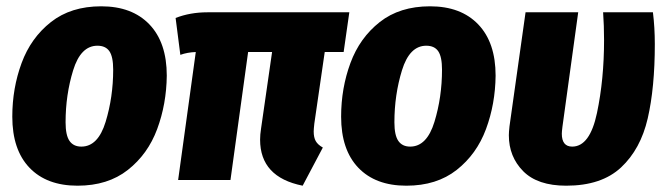

<svg xmlns="http://www.w3.org/2000/svg" viewBox="-20 -571 2116 609"><path d="M19 -201Q19 -291 48.5 -371Q78 -451 141.5 -501Q205 -551 301 -551Q399 -551 454 -493.5Q509 -436 509 -331Q508 -241 478.5 -161.5Q449 -82 385.5 -32Q322 18 226 18Q128 18 73.5 -39Q19 -96 19 -201ZM339 -350Q339 -391 327 -408.5Q315 -426 289 -426Q236 -426 212 -348Q188 -270 188 -183Q188 -142 200.5 -124Q213 -106 238 -106Q291 -106 315 -184.5Q339 -263 339 -350Z M977 -179Q975 -161 975 -154Q975 -135 981.5 -123.5Q988 -112 1004 -103L940 18Q805 -9 805 -128Q805 -144 808 -163L843 -406H767L711 0H545L601 -406Q574 -405 552 -397L537 -514Q583 -532 638 -532H1088L1070 -406H1010Z M1062 -201Q1062 -291 1091.5 -371Q1121 -451 1184.5 -501Q1248 -551 1344 -551Q1442 -551 1497 -493.5Q1552 -436 1552 -331Q1551 -241 1521.5 -161.5Q1492 -82 1428.5 -32Q1365 18 1269 18Q1171 18 1116.5 -39Q1062 -96 1062 -201ZM1382 -350Q1382 -391 1370 -408.5Q1358 -426 1332 -426Q1279 -426 1255 -348Q1231 -270 1231 -183Q1231 -142 1243.5 -124Q1256 -106 1281 -106Q1334 -106 1358 -184.5Q1382 -263 1382 -350Z M2057 -431Q2057 -293 2034.5 -195.5Q2012 -98 1950 -40Q1888 18 1776 18Q1685 18 1639.5 -28Q1594 -74 1594 -142Q1594 -152 1596 -170L1647 -532H1814L1764 -169Q1762 -153 1762 -147Q1762 -106 1795 -106Q1851 -106 1873.5 -212.5Q1896 -319 1896 -444Q1896 -490 1893 -532H2051Q2057 -484 2057 -431Z"/></svg>

Font: Fira Sans Condensed ExtraBold
Style: Italic
Weight: 800
Width: 3
Italic angle: -8°
Designer: bBox Type GmbH & Carrois Corporate GbR & Edenspiekermann AG
Foundry: bBox Type GmbH & Carrois Corporate GbR & Edenspiekermann AG
Version: Version 4.301